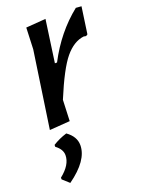

<svg xmlns="http://www.w3.org/2000/svg" viewBox="-138 -530 632 850"><g transform="rotate(-20 178.0 -105.0)"><path d="M187 -465 159 -266H169Q232 -387 330 -465L356 -463L338 -337L330 -332L319 -334Q271 -328 230.5 -279Q190 -230 137 -102L133 -3L37 4L90 -357L94 -458ZM100 43Q141 72 141 113Q141 184 42 255L11 227V219Q64 177 64 132Q64 104 34 82V73Q64 54 100 43Z"/></g></svg>

Font: Alegreya Sans SC Medium
Style: Italic
Weight: 500
Italic angle: -7°
Designer: Juan Pablo del Peral
Foundry: Huerta Tipografica
Version: Version 2.007